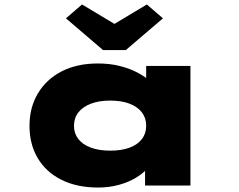

<svg xmlns="http://www.w3.org/2000/svg" viewBox="-20 -830 1070 859"><path d="M419 9Q323 9 254 -26Q185 -61 148.5 -123Q112 -185 112 -267Q112 -349 149.5 -412Q187 -475 255.5 -510.5Q324 -546 418 -546Q472 -546 517 -534.5Q562 -523 596.5 -504.5Q631 -486 653 -465Q675 -444 682 -426L634 -417V-535H832V0H629V-151L670 -132Q666 -107 645 -82Q624 -57 591 -36.5Q558 -16 514 -3.5Q470 9 419 9ZM473 -156Q524 -156 560 -169.5Q596 -183 615 -208Q634 -233 634 -267Q634 -302 615 -327Q596 -352 560 -366Q524 -380 473 -380Q423 -380 386.5 -366Q350 -352 330.5 -327Q311 -302 311 -267Q311 -233 330.5 -208Q350 -183 386.5 -169.5Q423 -156 473 -156ZM441 -606 275 -748 347 -810 507 -714H477L637 -810L709 -748L543 -606Z"/></svg>

Font: Lexend Zetta Black
Style: Regular
Weight: 900
Designer: Bonnie Shaver-Troup, Thomas Jockin
Foundry: Lexend
Version: Version 1.007